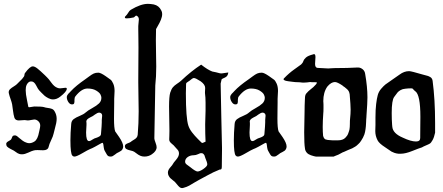

<svg xmlns="http://www.w3.org/2000/svg" viewBox="-20 -800 2261 981"><path d="M155.3 -255.9Q193.4 -255.9 204.1 -252.9Q211.9 -250 224.1 -248.5Q236.3 -247.1 245.1 -243.7Q253.9 -240.2 258.8 -231.4Q269.5 -213.9 269.5 -193.4Q269.5 -182.6 267.1 -170.4Q264.6 -158.2 260.3 -142.6Q255.9 -127 253.9 -117.2Q251 -103.5 241.2 -83.5Q231.4 -63.5 228.5 -49.8Q224.6 -32.2 200.2 -32.2Q195.3 -32.2 185.5 -32.7Q175.8 -33.2 171.9 -33.2Q158.2 -33.2 152.3 -31.2Q143.6 -29.3 125 -20.5Q106.4 -11.7 93.8 -11.7H89.8Q84 -11.7 78.1 -13.7Q72.3 -15.6 69.3 -17.6Q66.4 -19.5 60.1 -23.9Q53.7 -28.3 50.8 -30.3Q46.9 -32.2 34.7 -38.6Q22.5 -44.9 17.1 -50.3Q11.7 -55.7 11.7 -64.5Q11.7 -72.3 22.5 -78.1Q33.2 -84 36.1 -86.9Q38.1 -88.9 41.5 -98.1Q44.9 -107.4 50.8 -107.4Q51.8 -107.4 53.2 -107.9Q54.7 -108.4 55.7 -108.4Q61.5 -108.4 66.9 -104.5Q72.3 -100.6 78.6 -94.7Q85 -88.9 89.8 -85.9L91.8 -84Q94.7 -82 98.1 -79.6Q101.6 -77.1 106.4 -74.7Q111.3 -72.3 117.7 -70.3Q124 -68.4 129.9 -68.4Q142.6 -68.4 156.2 -77.1Q172.9 -87.9 179.7 -126Q180.7 -129.9 182.1 -136.7Q183.6 -143.6 184.6 -148.9Q185.5 -154.3 185.5 -158.2Q185.5 -170.9 176.8 -179.7Q167 -189.5 155.3 -189.5Q150.4 -189.5 139.2 -187Q127.9 -184.6 122.1 -184.6Q121.1 -184.6 118.2 -185.1Q115.2 -185.5 114.3 -185.5Q113.3 -185.5 110.4 -186Q107.4 -186.5 105.5 -186.5Q100.6 -186.5 90.3 -185.5Q80.1 -184.6 76.2 -184.6Q58.6 -184.6 53.7 -198.2Q48.8 -213.9 46.4 -234.9Q43.9 -255.9 42 -266.6Q40 -277.3 34.2 -293.5Q28.3 -309.6 25.4 -322.3Q25.4 -323.2 24.9 -325.2Q24.4 -327.1 24.4 -328.1Q24.4 -337.9 31.7 -344.7Q39.1 -351.6 51.3 -358.9Q63.5 -366.2 69.3 -373Q73.2 -377.9 80.6 -384.3Q87.9 -390.6 92.8 -396.5Q97.7 -402.3 102.5 -409.2Q104.5 -412.1 105 -418.5Q105.5 -424.8 108.4 -427.7Q132.8 -460.9 147.5 -460.9Q157.2 -460.9 170.9 -450.2Q184.6 -439.5 209 -416Q216.8 -408.2 220.7 -404.3Q227.5 -398.4 242.2 -377.9Q256.8 -357.4 272.5 -351.6Q279.3 -348.6 287.1 -348.6Q292 -348.6 301.3 -350.1Q310.5 -351.6 314.5 -351.6Q321.3 -351.6 321.3 -346.7Q321.3 -332 287.1 -305.7Q269.5 -292 251 -292Q239.3 -292 227.1 -298.3Q214.8 -304.7 207.5 -311Q200.2 -317.4 190.9 -327.1Q181.6 -336.9 179.7 -338.9Q174.8 -343.8 164.6 -363.8Q154.3 -383.8 140.6 -383.8H137.7Q128.9 -383.8 121.6 -375Q114.3 -366.2 112.3 -353.5Q111.3 -348.6 111.3 -338.9Q111.3 -319.3 117.7 -290Q124 -260.7 124 -257.8Q124 -252 129.9 -252Q132.8 -252 142.1 -253.9Q151.4 -255.9 155.3 -255.9Z M434.6 -79.1Q438.5 -79.1 443.4 -81.5Q448.2 -84 454.1 -87.9Q460 -91.8 462.9 -92.8Q465.8 -93.8 471.7 -95.7Q477.5 -97.7 480.5 -99.1Q483.4 -100.6 487.8 -103Q492.2 -105.5 494.1 -108.9Q496.1 -112.3 496.1 -117.2Q500 -161.1 500 -174.8V-186.5Q500 -190.4 501 -198.2Q502 -206.1 502 -209Q502 -216.8 497.1 -220.7Q492.2 -224.6 487.3 -224.6Q482.4 -224.6 477.1 -222.2Q471.7 -219.7 464.4 -214.4Q457 -209 454.1 -207Q452.1 -206.1 440.9 -200.2Q429.7 -194.3 425.3 -189.5Q420.9 -184.6 420.9 -177.7L421.9 -172.9Q421.9 -168 421.9 -161.1Q421.9 -155.3 420.9 -142.6Q419.9 -129.9 419.9 -123Q419.9 -79.1 434.6 -79.1ZM482.4 -428.7Q494.1 -428.7 519.5 -411.1Q539.1 -397.5 545.4 -392.6Q551.8 -387.7 558.6 -372.6Q565.4 -357.4 565.4 -335Q565.4 -329.1 564.5 -315.9Q563.5 -302.7 563.5 -294.9V-276.4Q563.5 -265.6 563 -237.3Q562.5 -209 562.5 -193.4Q562.5 -145.5 568.4 -128.9L588.9 -99.6Q609.4 -69.3 609.4 -51.8Q609.4 -43.9 606 -38.1Q602.5 -32.2 599.1 -29.8Q595.7 -27.3 588.4 -23.4Q581.1 -19.5 577.1 -17.6Q574.2 -15.6 567.4 -10.3Q560.5 -4.9 555.7 -2.4Q550.8 0 544.9 0Q536.1 0 531.7 -3.4Q527.3 -6.8 521.5 -18.1Q515.6 -29.3 514.6 -30.3Q511.7 -35.2 510.3 -45.4Q508.8 -55.7 507.8 -63Q506.8 -70.3 502.9 -70.3Q501 -70.3 490.7 -64.5Q480.5 -58.6 465.3 -50.3Q450.2 -42 439.5 -38.1Q429.7 -34.2 400.4 -17.1Q371.1 0 360.4 0Q353.5 0 349.1 -5.4Q344.7 -10.7 342.3 -29.3Q339.8 -47.9 339.8 -83Q339.8 -120.1 343.8 -166Q344.7 -182.6 356.4 -191.4Q368.2 -200.2 387.7 -208Q407.2 -215.8 418 -225.6Q428.7 -235.4 451.2 -247.6Q473.6 -259.8 485.8 -271.5Q498 -283.2 498 -300.8Q498 -307.6 493.2 -317.4Q488.3 -327.1 471.2 -337.4Q454.1 -347.7 426.8 -347.7Q396.5 -347.7 365.2 -307.6Q360.4 -301.8 360.4 -289.1Q360.4 -282.2 360.4 -280.3Q360.4 -278.3 359.4 -273.9Q358.4 -269.5 355.5 -268.1Q352.5 -266.6 347.7 -266.6Q336.9 -266.6 329.1 -278.8Q321.3 -291 321.3 -303.7Q321.3 -308.6 323.7 -313Q326.2 -317.4 328.6 -320.3Q331.1 -323.2 335.9 -327.6Q340.8 -332 342.8 -335Q368.2 -362.3 415 -394.5Q420.9 -398.4 435.1 -409.2Q449.2 -419.9 459 -424.3Q468.8 -428.7 482.4 -428.7Z M755.9 -11.7Q739.3 0 717.8 0Q706.1 0 696.3 -4.4Q686.5 -8.8 676.8 -16.6Q667 -24.4 666 -24.4Q660.2 -28.3 646.5 -31.2Q632.8 -34.2 625.5 -38.6Q618.2 -43 618.2 -53.7Q618.2 -59.6 623 -63Q627.9 -66.4 636.2 -69.3Q644.5 -72.3 648.4 -75.2Q652.3 -79.1 662.6 -85Q672.9 -90.8 677.7 -96.7Q682.6 -102.5 683.6 -111.3Q688.5 -169.9 688.5 -231.4Q688.5 -253.9 687.5 -301.8Q686.5 -349.6 686.5 -378.9V-392.6Q686.5 -427.7 687 -480Q687.5 -532.2 687.5 -556.6Q687.5 -585.9 687 -610.8Q686.5 -635.7 686.5 -649.9Q686.5 -664.1 686.5 -667Q686.5 -672.9 688 -684.1Q689.5 -695.3 689.5 -700.2Q689.5 -714.8 677.7 -719.7Q674.8 -721.7 670.4 -716.8Q666 -711.9 663.1 -710.9Q641.6 -706.1 627 -706.1Q618.2 -706.1 618.2 -710V-713.9Q630.9 -726.6 635.7 -735.8Q640.6 -745.1 648.4 -750Q699.2 -780.3 735.4 -780.3Q749 -780.3 765.6 -777.3Q792 -771.5 803.7 -747.1Q808.6 -739.3 808.6 -728.5Q808.6 -714.8 802.2 -699.2Q795.9 -683.6 786.6 -668Q777.3 -652.3 777.3 -651.4Q776.4 -631.8 776.4 -594.7Q776.4 -570.3 777.3 -526.4Q778.3 -482.4 778.3 -460Q778.3 -408.2 773.4 -363.3Q768.6 -99.6 768.6 -92.8Q768.6 -86.9 774.4 -71.8Q780.3 -56.6 780.3 -47.9Q780.3 -28.3 755.9 -11.7Z M1009.8 -71.3Q1013.7 -69.3 1015.6 -69.8Q1017.6 -70.3 1022.5 -72.8Q1027.3 -75.2 1030.3 -76.2Q1028.3 -113.3 1028.3 -165Q1028.3 -185.5 1030.3 -234.4V-254.9V-275.4Q1030.3 -302.7 1027.3 -324.2Q1027.3 -324.2 1027.3 -329.1Q1027.3 -333 1027.8 -340.3Q1028.3 -347.7 1028.3 -350.6Q1028.3 -368.2 1004.9 -384.8Q979.5 -401.4 970.7 -401.4Q963.9 -401.4 947.3 -386.7Q946.3 -385.7 940.4 -382.3Q934.6 -378.9 932.6 -376.5Q930.7 -374 930.7 -369.1Q929.7 -357.4 929.7 -323.2Q929.7 -196.3 942.4 -158.2Q948.2 -140.6 961.4 -123.5Q974.6 -106.4 990.7 -90.3Q1006.8 -74.2 1009.8 -71.3ZM953.1 54.7Q979.5 76.2 989.3 76.2Q1000 76.2 1017.6 64.5Q1039.1 49.8 1039.1 40Q1039.1 30.3 1029.3 7.8Q1028.3 5.9 1026.9 0.5Q1025.4 -4.9 1024.4 -6.8Q1023.4 -8.8 1021 -11.7Q1018.6 -14.6 1014.6 -16.6Q1011.7 -17.6 1006.8 -17.6Q1002.9 -17.6 991.7 -12.2Q980.5 -6.8 969.7 -6.8Q952.1 -6.8 939 2.4Q925.8 11.7 925.8 26.4Q925.8 32.2 929.7 36.6Q933.6 41 941.9 46.4Q950.2 51.8 953.1 54.7ZM916 160.2Q914.1 161.1 910.2 161.1Q903.3 161.1 897.5 156.2Q891.6 151.4 884.8 142.6Q877.9 133.8 874 129.9Q871.1 127 862.8 120.6Q854.5 114.3 850.1 109.9Q845.7 105.5 841.8 98.1Q837.9 90.8 837.9 82Q837.9 74.2 841.8 66.9Q845.7 59.6 853 51.8Q860.4 43.9 863.3 38.1Q865.2 33.2 879.9 16.1Q894.5 -1 894.5 -15.6Q894.5 -23.4 891.6 -28.8Q888.7 -34.2 882.3 -40.5Q876 -46.9 873 -50.8Q870.1 -55.7 857.4 -65.9Q844.7 -76.2 844.7 -85.9Q844.7 -86.9 844.7 -91.3Q844.7 -95.7 845.2 -106Q845.7 -116.2 845.7 -131.8Q845.7 -153.3 844.7 -195.8Q843.8 -238.3 843.8 -255.9Q843.8 -306.6 849.6 -326.2Q855.5 -344.7 863.3 -354Q871.1 -363.3 883.8 -371.6Q896.5 -379.9 904.3 -386.7Q958 -437.5 1007.8 -469.7Q1041 -443.4 1064.5 -434.6Q1075.2 -432.6 1083.5 -430.7Q1091.8 -428.7 1095.2 -427.7Q1098.6 -426.8 1102.5 -425.8Q1106.4 -424.8 1109.4 -424.8Q1112.3 -424.8 1116.2 -425.3Q1120.1 -425.8 1128.9 -427.2Q1137.7 -428.7 1146.5 -429.7Q1144.5 -410.2 1129.4 -403.8Q1114.3 -397.5 1112.3 -394.5Q1107.4 -375 1107.4 -373Q1107.4 -335 1110.8 -200.2Q1114.3 -65.4 1114.3 -44.9V-32.2Q1114.3 -17.6 1113.8 7.8Q1113.3 33.2 1113.3 51.8Q1113.3 61.5 1110.8 64Q1108.4 66.4 1104 66.4Q1099.6 66.4 1097.7 68.4Q1070.3 79.1 1040.5 95.7Q1010.7 112.3 997.1 119.1Q985.4 125 972.2 133.3Q959 141.6 946.8 148.4Q934.6 155.3 916 160.2Z M1269.5 -79.1Q1273.4 -79.1 1278.3 -81.5Q1283.2 -84 1289.1 -87.9Q1294.9 -91.8 1297.9 -92.8Q1300.8 -93.8 1306.6 -95.7Q1312.5 -97.7 1315.4 -99.1Q1318.4 -100.6 1322.8 -103Q1327.1 -105.5 1329.1 -108.9Q1331.1 -112.3 1331.1 -117.2Q1335 -161.1 1335 -174.8V-186.5Q1335 -190.4 1335.9 -198.2Q1336.9 -206.1 1336.9 -209Q1336.9 -216.8 1332 -220.7Q1327.1 -224.6 1322.3 -224.6Q1317.4 -224.6 1312 -222.2Q1306.6 -219.7 1299.3 -214.4Q1292 -209 1289.1 -207Q1287.1 -206.1 1275.9 -200.2Q1264.6 -194.3 1260.3 -189.5Q1255.9 -184.6 1255.9 -177.7L1256.8 -172.9Q1256.8 -168 1256.8 -161.1Q1256.8 -155.3 1255.9 -142.6Q1254.9 -129.9 1254.9 -123Q1254.9 -79.1 1269.5 -79.1ZM1317.4 -428.7Q1329.1 -428.7 1354.5 -411.1Q1374 -397.5 1380.4 -392.6Q1386.7 -387.7 1393.6 -372.6Q1400.4 -357.4 1400.4 -335Q1400.4 -329.1 1399.4 -315.9Q1398.4 -302.7 1398.4 -294.9V-276.4Q1398.4 -265.6 1397.9 -237.3Q1397.5 -209 1397.5 -193.4Q1397.5 -145.5 1403.3 -128.9L1423.8 -99.6Q1444.3 -69.3 1444.3 -51.8Q1444.3 -43.9 1440.9 -38.1Q1437.5 -32.2 1434.1 -29.8Q1430.7 -27.3 1423.3 -23.4Q1416 -19.5 1412.1 -17.6Q1409.2 -15.6 1402.3 -10.3Q1395.5 -4.9 1390.6 -2.4Q1385.7 0 1379.9 0Q1371.1 0 1366.7 -3.4Q1362.3 -6.8 1356.4 -18.1Q1350.6 -29.3 1349.6 -30.3Q1346.7 -35.2 1345.2 -45.4Q1343.8 -55.7 1342.8 -63Q1341.8 -70.3 1337.9 -70.3Q1335.9 -70.3 1325.7 -64.5Q1315.4 -58.6 1300.3 -50.3Q1285.2 -42 1274.4 -38.1Q1264.6 -34.2 1235.4 -17.1Q1206.1 0 1195.3 0Q1188.5 0 1184.1 -5.4Q1179.7 -10.7 1177.2 -29.3Q1174.8 -47.9 1174.8 -83Q1174.8 -120.1 1178.7 -166Q1179.7 -182.6 1191.4 -191.4Q1203.1 -200.2 1222.7 -208Q1242.2 -215.8 1252.9 -225.6Q1263.7 -235.4 1286.1 -247.6Q1308.6 -259.8 1320.8 -271.5Q1333 -283.2 1333 -300.8Q1333 -307.6 1328.1 -317.4Q1323.2 -327.1 1306.2 -337.4Q1289.1 -347.7 1261.7 -347.7Q1231.4 -347.7 1200.2 -307.6Q1195.3 -301.8 1195.3 -289.1Q1195.3 -282.2 1195.3 -280.3Q1195.3 -278.3 1194.3 -273.9Q1193.4 -269.5 1190.4 -268.1Q1187.5 -266.6 1182.6 -266.6Q1171.9 -266.6 1164.1 -278.8Q1156.2 -291 1156.2 -303.7Q1156.2 -308.6 1158.7 -313Q1161.1 -317.4 1163.6 -320.3Q1166 -323.2 1170.9 -327.6Q1175.8 -332 1177.7 -335Q1203.1 -362.3 1250 -394.5Q1255.9 -398.4 1270 -409.2Q1284.2 -419.9 1293.9 -424.3Q1303.7 -428.7 1317.4 -428.7Z M1692.4 -83Q1692.4 -83 1706.1 -83Q1731.4 -83 1744.1 -95.7Q1754.9 -106.4 1758.8 -117.2Q1764.6 -132.8 1765.6 -138.7Q1767.6 -150.4 1767.6 -166Q1767.6 -186.5 1768.6 -192.4Q1771.5 -218.8 1771.5 -240.2Q1771.5 -261.7 1766.6 -318.4Q1764.6 -329.1 1761.7 -334Q1758.8 -338.9 1753.9 -343.8Q1748 -349.6 1741.2 -354.5Q1730.5 -361.3 1729.5 -363.3Q1703.1 -380.9 1691.4 -380.9Q1671.9 -380.9 1652.3 -357.4Q1631.8 -328.1 1631.8 -283.2Q1631.8 -282.2 1632.3 -276.4Q1632.8 -270.5 1632.8 -265.6V-248Q1632.8 -227.5 1631.8 -221.7Q1628.9 -181.6 1628.9 -151.4Q1628.9 -125 1630.9 -105.5Q1632.8 -99.6 1634.8 -95.7Q1637.7 -90.8 1642.6 -87.9Q1643.6 -86.9 1654.3 -85Q1659.2 -84 1666 -84Q1667 -84 1671.9 -83.5Q1676.8 -83 1679.7 -83ZM1661.1 0H1654.3H1624H1593.8Q1585.9 -1 1568.4 -6.8Q1554.7 -11.7 1547.9 -19.5Q1539.1 -29.3 1538.1 -42Q1534.2 -64.5 1534.2 -124Q1534.2 -142.6 1536.1 -226.6Q1536.1 -244.1 1536.6 -261.2Q1537.1 -278.3 1537.6 -286.6Q1538.1 -294.9 1538.1 -296.9Q1538.1 -314.5 1544.9 -322.3Q1555.7 -335 1567.4 -343.8Q1581.1 -353.5 1594.7 -369.1Q1595.7 -371.1 1597.7 -374Q1599.6 -376 1599.6 -377Q1599.6 -379.9 1590.8 -379.9H1579.1H1575.2Q1572.3 -380.9 1564.5 -380.9Q1562.5 -380.9 1548.8 -378.9Q1542 -377.9 1532.2 -377.9H1527.3Q1525.4 -377.9 1522 -378.4Q1518.6 -378.9 1513.2 -379.4Q1507.8 -379.9 1503.9 -379.9Q1499 -379.9 1489.7 -380.4Q1480.5 -380.9 1476.6 -381.8L1453.1 -384.8Q1440.4 -386.7 1435.5 -388.7Q1428.7 -392.6 1428.7 -394.5Q1428.7 -397.5 1430.7 -399.4Q1457 -426.8 1483.4 -445.3Q1506.8 -461.9 1518.6 -470.7Q1527.3 -478.5 1530.3 -488.3Q1533.2 -497.1 1543 -505.9Q1553.7 -515.6 1581.1 -522.5Q1582 -522.5 1582 -522.9Q1582 -523.4 1583 -523.4H1585Q1591.8 -523.4 1591.8 -507.8Q1591.8 -499 1590.8 -491.2Q1589.8 -483.4 1589.8 -473.6Q1589.8 -454.1 1602.5 -453.1Q1649.4 -450.2 1657.2 -450.2Q1666 -450.2 1671.9 -451.2Q1677.7 -452.1 1691.4 -452.1Q1757.8 -452.1 1806.6 -455.1H1809.6Q1822.3 -455.1 1834 -445.3Q1843.8 -436.5 1845.7 -422.9Q1857.4 -355.5 1857.4 -302.7Q1857.4 -275.4 1852.5 -210Q1852.5 -206.1 1852.1 -201.2Q1851.6 -196.3 1851.1 -189Q1850.6 -181.6 1850.6 -175.8Q1849.6 -152.3 1847.7 -140.6Q1845.7 -125 1841.8 -113.3Q1835.9 -96.7 1825.2 -81.1Q1818.4 -70.3 1811.5 -64.5Q1801.8 -54.7 1794.9 -50.8Q1781.2 -43 1779.3 -42Q1777.3 -41 1757.8 -33.2Q1748 -29.3 1738.3 -24.4Q1731.4 -22.5 1719.7 -15.6Q1706.1 -7.8 1701.2 -6.8Q1699.2 -6.8 1693.8 -3.9Q1688.5 -1 1684.6 0H1663.1Z M2050.8 -346.7Q2037.1 -345.7 2026.9 -339.8Q2016.6 -334 2011.2 -327.6Q2005.9 -321.3 1994.1 -304.7Q1981.4 -288.1 1981.4 -222.7Q1981.4 -207 1981.9 -190.4Q1982.4 -173.8 1983.4 -163.1L1984.4 -152.3Q1987.3 -118.2 2038.1 -96.7Q2079.1 -77.1 2105.5 -77.1Q2127 -77.1 2127 -94.7Q2127 -113.3 2127.4 -149.9Q2127.9 -186.5 2127.9 -203.1Q2127.9 -316.4 2101.6 -334Q2097.7 -336.9 2095.2 -339.4Q2092.8 -341.8 2091.8 -343.3Q2090.8 -344.7 2089.4 -346.2Q2087.9 -347.7 2085.9 -348.1Q2084 -348.6 2080.1 -348.6Q2065.4 -348.6 2050.8 -346.7ZM2021.5 -418.9Q2044.9 -436.5 2070.3 -436.5Q2081.1 -436.5 2140.6 -418.9Q2143.6 -418 2153.3 -415.5Q2163.1 -413.1 2167.5 -411.6Q2171.9 -410.2 2177.7 -406.7Q2183.6 -403.3 2186.5 -398.4Q2189.5 -393.6 2190.4 -386.7Q2203.1 -291 2203.1 -171.9V-149.4V-122.1Q2198.2 -98.6 2190.4 -84.5Q2182.6 -70.3 2176.3 -66.4Q2169.9 -62.5 2156.7 -57.1Q2143.6 -51.8 2135.7 -46.9Q2122.1 -43 2086.9 -28.8Q2051.8 -14.6 2028.3 -14.6H2015.6Q2004.9 -15.6 1995.1 -19Q1985.4 -22.5 1980.5 -25.4Q1975.6 -28.3 1963.9 -36.6Q1952.1 -44.9 1947.3 -47.9Q1917 -67.4 1909.2 -83Q1897.5 -105.5 1897.5 -129.9Q1897.5 -134.8 1897.9 -145Q1898.4 -155.3 1898.4 -161.1V-167V-199.2Q1898.4 -240.2 1901.9 -268.6Q1905.3 -296.9 1910.2 -314.5Q1915 -332 1927.7 -346.7Q1940.4 -361.3 1949.7 -368.7Q1959 -376 1982.4 -391.6Q2005.9 -407.2 2021.5 -418.9Z"/></svg>

Font: Isabella
Style: Medium
Weight: 500
Designer: John Stracke
Version: Version 001.202